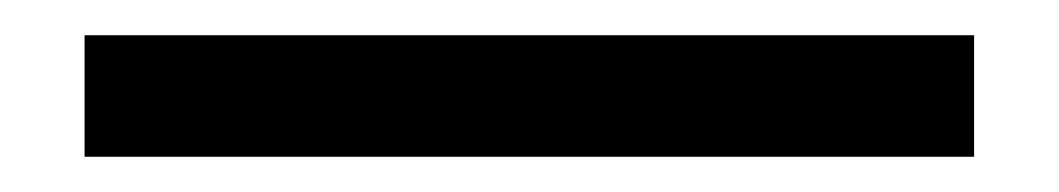

<svg xmlns="http://www.w3.org/2000/svg" viewBox="-20 11 601 109"><path d="M533 100H28V31H533Z"/></svg>

Font: Hind Guntur
Style: Regular
Weight: 400
Version: Version 1.000;PS 1.0;hotconv 1.0.86;makeotf.lib2.5.63406; tt